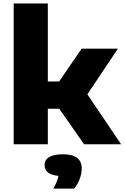

<svg xmlns="http://www.w3.org/2000/svg" viewBox="-20 -828 715 1102"><path d="M462.5 0 320 -204H254.5V0H58.5V-808H254.5V-360.5H319.5L448.5 -548.5H656.5L481.5 -286.5L675 0ZM449 139.5Q449 168.5 437 200.2Q425 232 405.5 254.5H286Q310 212 315.5 181.5Q274 177.5 255 161.8Q236 146 236 120Q236 57.5 342 57.5Q449 57.5 449 139.5Z"/></svg>

Font: Encode Sans Semi Expanded ExBd
Style: Regular
Weight: 800
Width: 6
Designer: Multiple Designers
Foundry: Impallari Type
Version: Version 2.000